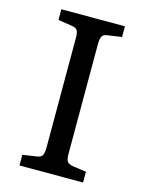

<svg xmlns="http://www.w3.org/2000/svg" viewBox="-108 -765 625 831"><g transform="rotate(15 204.5 -350.0)"><path d="M62 0V-48L124 -57Q143 -60 149 -70Q155 -80 155 -108V-596Q155 -622 148.5 -631Q142 -640 122 -643L62 -652V-700H347V-652L284 -643Q266 -641 260 -630Q254 -619 254 -592V-104Q254 -79 260.5 -69.5Q267 -60 286 -57L347 -48V0Z"/></g></svg>

Font: Text Regular
Style: Regular
Weight: 400
Designer: Latin by Veronika Burian and Jose Scaglione. Greek by Irene Vlachou. Cyrillic by Vera Evstafieva.
Foundry: TypeTogether
Version: Version 3.002